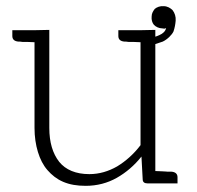

<svg xmlns="http://www.w3.org/2000/svg" viewBox="-20 -595 638 623"><path d="M536 -38H523C520 -38 515 -39 508 -39C501 -39 493 -40 484 -40V-452C491 -454 499 -457 508 -460C523 -467 538 -482 543 -493C547 -505 549 -516 550 -528C551 -541 547 -553 540 -562C533 -569 523 -575 511 -575C500 -576 489 -572 482 -566C477 -559 472 -552 472 -541C471 -531 474 -521 479 -515C485 -508 496 -503 506 -503L513 -502C515 -502 517 -503 519 -504C517 -494 509 -486 497 -481C492 -479 488 -477 484 -476V-498L436 -497H364V-478C364 -467 371 -461 384 -460H389C391 -460 394 -459 397 -459H412C419 -459 427 -458 436 -458V-124C414 -95 388 -72 360 -55C332 -39 302 -30 270 -30C226 -30 193 -44 172 -70C151 -97 140 -133 140 -180V-498L92 -497H20V-478C20 -467 27 -461 40 -460H45C47 -460 50 -459 53 -459H68C75 -459 83 -458 92 -458V-180C92 -151 96 -125 103 -102C110 -79 120 -59 134 -43C148 -27 164 -14 185 -5C206 4 230 8 258 8C295 8 329 -1 359 -18C389 -35 416 -58 439 -87L443 -13C443 -4 449 0 458 0H556V-20C556 -31 549 -37 536 -38Z"/></svg>

Font: SVN-Aleo
Style: Light
Weight: 300
Designer: Alessio Laiso
Version: Version 1.2.2